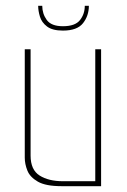

<svg xmlns="http://www.w3.org/2000/svg" viewBox="-20 -639 437 659"><path d="M191 0Q137 0 110 -15.5Q83 -31 74 -53.5Q65 -76 65 -98V-470H85V-105Q85 -56 116 -36.5Q147 -17 196 -17H307V-470H327V0ZM196 -534Q160 -534 141.5 -548Q123 -562 117 -582Q111 -602 111 -619H125Q125 -592 140.5 -570.5Q156 -549 196 -549Q238 -549 254.5 -570Q271 -591 271 -619H285Q285 -585 265 -559.5Q245 -534 196 -534Z"/></svg>

Font: Smooch Sans Thin Thin
Style: Regular
Weight: 250
Version: Version 1.010